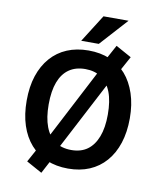

<svg xmlns="http://www.w3.org/2000/svg" viewBox="-104 -1016 975 1161"><g transform="rotate(10 383.5 -435.5)"><path d="M384 10Q311 10 252.5 -14.5Q194 -39 152.5 -86Q111 -133 89 -200Q67 -267 67 -352Q67 -438 89 -504.5Q111 -571 152.5 -618.5Q194 -666 252.5 -690.5Q311 -715 384 -715Q457 -715 515.5 -690.5Q574 -666 614.5 -619.5Q655 -573 677.5 -505.5Q700 -438 700 -354Q700 -269 678 -201.5Q656 -134 614.5 -86.5Q573 -39 515 -14.5Q457 10 384 10ZM384 -104Q443 -104 482.5 -132.5Q522 -161 543.5 -216.5Q565 -272 565 -353Q565 -436 544 -490.5Q523 -545 482.5 -573Q442 -601 384 -601Q325 -601 284.5 -573Q244 -545 223 -490Q202 -435 202 -352Q202 -271 223 -215.5Q244 -160 284.5 -132Q325 -104 384 -104ZM230 63 134 10 197 -105 241 -169 464 -598 483 -658 545 -772 641 -719 578 -604 535 -540 311 -111 291 -52ZM329 -765 436 -934H590L437 -765Z"/></g></svg>

Font: Nunito Sans 7pt SemiCondensed
Style: Bold
Weight: 700
Width: 4
Designer: Vernon Adams
Foundry: Vernon Adams
Version: Version 3.101;gftools[0.9.27]